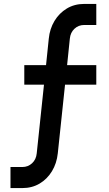

<svg xmlns="http://www.w3.org/2000/svg" viewBox="-20 -780 558 980"><path d="M33.5 180V72.5H94Q123 72.5 143.8 53.2Q164.5 34 167.5 2.5L204.5 -348H104V-447.5H215L229 -583Q234 -633 258 -673Q282 -713 321 -736.5Q360 -760 410 -760H471.5V-652.5H410Q380.5 -652.5 360 -633.2Q339.5 -614 336.5 -583L322.5 -447.5H471.5V-348H312L275 2.5Q269.5 54 245.2 94Q221 134 182.2 157Q143.5 180 94 180Z"/></svg>

Font: Mohave SemiBold
Style: Regular
Weight: 600
Designer: Gumpita Rahayu
Foundry: Tokotype
Version: Version 2.003